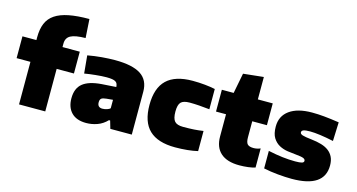

<svg xmlns="http://www.w3.org/2000/svg" viewBox="-86 -1178 2891 1556"><g transform="rotate(15 1360.0 -400.5)"><path d="M130 -357H14V-540H131V-563Q131 -632 151 -680Q171 -728 215.5 -758Q260 -788 330.5 -802Q401 -816 502 -816L512 -659Q425 -658 387.5 -637.5Q350 -617 350 -569V-540H495V-357H350V0H130Z M693 5Q612 5 569.5 -38.5Q527 -82 527 -158Q527 -242 577.5 -283Q628 -324 733 -332L855 -340Q854 -356 849.5 -366.5Q845 -377 834.5 -383.5Q824 -390 805.5 -393Q787 -396 759 -396Q739 -396 716 -394.5Q693 -393 668.5 -390.5Q644 -388 620 -385Q596 -382 575 -378L561 -527Q621 -538 680 -543Q739 -548 790 -548Q936 -548 1006 -502.5Q1076 -457 1076 -360V0H896L877 -65H867Q832 -28 786.5 -11.5Q741 5 693 5ZM791 -141Q810 -141 829.5 -147.5Q849 -154 856 -162V-233L802 -228Q772 -225 760.5 -216Q749 -207 749 -184Q749 -141 791 -141Z M1441 9Q1295 9 1223.5 -59.5Q1152 -128 1152 -270Q1152 -412 1223.5 -480.5Q1295 -549 1441 -549Q1494 -549 1543.5 -544Q1593 -539 1630 -531V-361Q1583 -366 1542 -369Q1501 -372 1463 -372Q1410 -372 1389.5 -350.5Q1369 -329 1369 -272Q1369 -214 1389.5 -191Q1410 -168 1461 -168Q1514 -168 1552.5 -170.5Q1591 -173 1630 -179V-10Q1593 -1 1543.5 4Q1494 9 1441 9Z M1981 15Q1878 15 1824.5 -32.5Q1771 -80 1771 -171V-357H1687V-540H1786L1819 -710L1989 -728V-540H2114V-357H1991V-223Q1991 -181 2005.5 -165.5Q2020 -150 2057 -150Q2084 -150 2114 -162V-2Q2091 6 2054.5 10.5Q2018 15 1981 15Z M2420 11Q2395 11 2365 9.5Q2335 8 2303.5 5Q2272 2 2241 -2.5Q2210 -7 2183 -13V-160Q2249 -146 2304 -139.5Q2359 -133 2410 -133Q2450 -133 2466.5 -138Q2483 -143 2483 -156Q2483 -170 2466 -177Q2449 -184 2404 -188Q2370 -191 2332 -196.5Q2294 -202 2261.5 -219.5Q2229 -237 2207.5 -271Q2186 -305 2186 -366Q2186 -454 2253.5 -502.5Q2321 -551 2442 -551Q2491 -551 2544 -546Q2597 -541 2670 -530L2664 -372Q2604 -385 2552.5 -392Q2501 -399 2466 -399Q2428 -399 2411.5 -393Q2395 -387 2395 -373Q2395 -359 2416.5 -352Q2438 -345 2494 -339Q2540 -334 2577 -323Q2614 -312 2639.5 -292.5Q2665 -273 2679 -244Q2693 -215 2693 -173Q2693 11 2420 11Z"/></g></svg>

Font: Plata Sans Black
Style: Regular
Weight: 900
Designer: Pablo Impallari, Andres Torresi, & Cristiano Sobral
Foundry: Pablo Impallari, Andres Torresi, & Cristiano Sobral
Version: Version 1.00;December 28, 2019;FontCreator 12.0.0.2547 64-bi